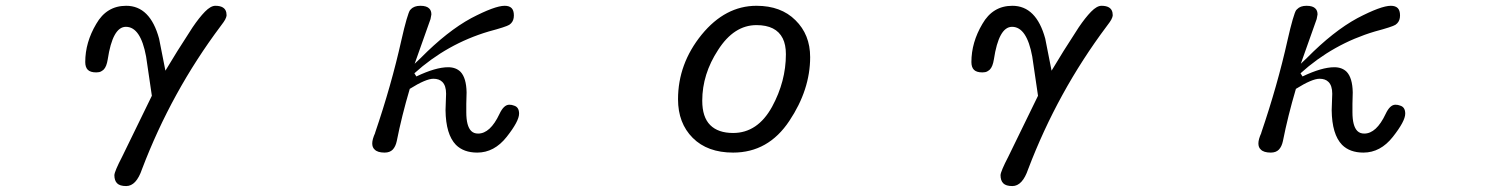

<svg xmlns="http://www.w3.org/2000/svg" viewBox="-20 -501 5040 650"><path d="M367.2 91.8Q367.2 110.4 376.5 119.6Q385.7 128.9 407.2 128.9Q441.4 128.9 460.9 71.3Q460.9 71.3 460.9 71.3Q560.5 -190.4 726.6 -412.1Q739.3 -428.7 742.2 -434.6Q747.1 -444.3 747.1 -449.2Q747.1 -454.1 746.1 -459Q741.2 -481.4 709 -481.4Q693.4 -481.4 673.8 -461.4Q654.3 -441.4 631.8 -408.2Q575.2 -321.3 540 -261.7L518.6 -370.1Q488.3 -481.4 407.2 -481.4Q340.8 -481.4 305.7 -419.9Q268.6 -357.4 268.6 -291Q268.6 -273.4 277.3 -264.6Q286.1 -255.9 305.7 -255.9Q316.4 -255.9 322.3 -259.3Q328.1 -262.7 331.1 -265.6Q340.8 -275.4 344.7 -299.8Q361.3 -410.2 406.2 -410.2Q456.1 -410.2 474.6 -309.6Q474.6 -309.6 494.1 -176.8L393.6 29.3Q368.2 78.1 367.2 91.8Z M1250 -50.8Q1240.2 -29.3 1240.2 -15.6Q1240.2 -2 1248 4.9Q1257.8 15.6 1282.2 15.6Q1299.8 15.6 1309.6 5.4Q1319.3 -4.9 1323.2 -23.4Q1339.8 -107.4 1367.2 -200.2Q1421.9 -234.4 1447.3 -234.4Q1466.8 -234.4 1477.5 -223.6Q1490.2 -210.9 1490.2 -183.6L1488.3 -127.9Q1489.3 -45.9 1523.4 -10.7Q1549.8 15.6 1595.7 15.6Q1653.3 15.6 1695.3 -37.6Q1737.3 -90.8 1737.3 -116.2Q1737.3 -138.7 1719.7 -143.6Q1712.9 -146.5 1704.1 -146.5Q1685.5 -146.5 1670.9 -115.2Q1639.6 -48.8 1598.6 -48.8Q1584 -48.8 1575.2 -57.6Q1558.6 -74.2 1558.6 -121.1V-149.4L1559.6 -188.5Q1558.6 -237.3 1539.1 -257.8Q1523.4 -273.4 1497.1 -273.4Q1455.1 -273.4 1389.6 -242.2L1382.8 -252.9Q1493.2 -352.5 1634.8 -394.5Q1634.8 -394.5 1634.8 -394.5Q1693.4 -410.2 1704.1 -417L1710 -421.9Q1719.7 -431.6 1719.7 -448.7Q1719.7 -465.8 1711.9 -473.6Q1704.1 -481.4 1688.5 -481.4Q1655.3 -481.4 1575.2 -439.5Q1494.1 -395.5 1404.3 -304.7L1383.8 -285.2L1437.5 -436.5L1440.4 -452.1Q1440.4 -464.8 1433.6 -471.7Q1424.8 -481.4 1403.3 -481.4Q1381.8 -481.4 1371.1 -469.7L1368.2 -466.8Q1364.3 -461.9 1356.4 -435.1Q1348.6 -408.2 1338.9 -365.2Q1304.7 -211.9 1250 -51.8Z M2461.9 15.6Q2581.1 15.6 2652.3 -91.8Q2722.7 -197.3 2722.7 -307.6Q2722.7 -383.8 2672.9 -432.6Q2624 -481.4 2541 -481.4Q2435.5 -481.4 2355.5 -383.8Q2275.4 -285.2 2275.4 -165Q2275.4 -84 2325.2 -34.2Q2375 15.6 2461.9 15.6ZM2461.9 -50.8Q2411.1 -50.8 2384.3 -77.6Q2357.4 -104.5 2357.4 -160.2Q2357.4 -250 2411.1 -332Q2464.8 -416 2541 -416Q2607.4 -416 2629.9 -371.1Q2640.6 -349.6 2640.6 -317.4Q2640.6 -225.6 2593.8 -139.6Q2544.9 -50.8 2461.9 -50.8Z M3367.2 91.8Q3367.2 110.4 3376.5 119.6Q3385.7 128.9 3407.2 128.9Q3441.4 128.9 3460.9 71.3Q3460.9 71.3 3460.9 71.3Q3560.5 -190.4 3726.6 -412.1Q3739.3 -428.7 3742.2 -434.6Q3747.1 -444.3 3747.1 -449.2Q3747.1 -454.1 3746.1 -459Q3741.2 -481.4 3709 -481.4Q3693.4 -481.4 3673.8 -461.4Q3654.3 -441.4 3631.8 -408.2Q3575.2 -321.3 3540 -261.7L3518.6 -370.1Q3488.3 -481.4 3407.2 -481.4Q3340.8 -481.4 3305.7 -419.9Q3268.6 -357.4 3268.6 -291Q3268.6 -273.4 3277.3 -264.6Q3286.1 -255.9 3305.7 -255.9Q3316.4 -255.9 3322.3 -259.3Q3328.1 -262.7 3331.1 -265.6Q3340.8 -275.4 3344.7 -299.8Q3361.3 -410.2 3406.2 -410.2Q3456.1 -410.2 3474.6 -309.6Q3474.6 -309.6 3494.1 -176.8L3393.6 29.3Q3368.2 78.1 3367.2 91.8Z M4250 -50.8Q4240.2 -29.3 4240.2 -15.6Q4240.2 -2 4248 4.9Q4257.8 15.6 4282.2 15.6Q4299.8 15.6 4309.6 5.4Q4319.3 -4.9 4323.2 -23.4Q4339.8 -107.4 4367.2 -200.2Q4421.9 -234.4 4447.3 -234.4Q4466.8 -234.4 4477.5 -223.6Q4490.2 -210.9 4490.2 -183.6L4488.3 -127.9Q4489.3 -45.9 4523.4 -10.7Q4549.8 15.6 4595.7 15.6Q4653.3 15.6 4695.3 -37.6Q4737.3 -90.8 4737.3 -116.2Q4737.3 -138.7 4719.7 -143.6Q4712.9 -146.5 4704.1 -146.5Q4685.5 -146.5 4670.9 -115.2Q4639.6 -48.8 4598.6 -48.8Q4584 -48.8 4575.2 -57.6Q4558.6 -74.2 4558.6 -121.1V-149.4L4559.6 -188.5Q4558.6 -237.3 4539.1 -257.8Q4523.4 -273.4 4497.1 -273.4Q4455.1 -273.4 4389.6 -242.2L4382.8 -252.9Q4493.2 -352.5 4634.8 -394.5Q4634.8 -394.5 4634.8 -394.5Q4693.4 -410.2 4704.1 -417L4710 -421.9Q4719.7 -431.6 4719.7 -448.7Q4719.7 -465.8 4711.9 -473.6Q4704.1 -481.4 4688.5 -481.4Q4655.3 -481.4 4575.2 -439.5Q4494.1 -395.5 4404.3 -304.7L4383.8 -285.2L4437.5 -436.5L4440.4 -452.1Q4440.4 -464.8 4433.6 -471.7Q4424.8 -481.4 4403.3 -481.4Q4381.8 -481.4 4371.1 -469.7L4368.2 -466.8Q4364.3 -461.9 4356.4 -435.1Q4348.6 -408.2 4338.9 -365.2Q4304.7 -211.9 4250 -51.8Z"/></svg>

Font: FakePearl
Style: Light
Weight: 350
Version: Version 1.2